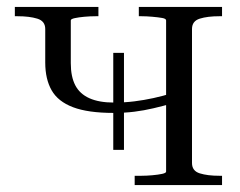

<svg xmlns="http://www.w3.org/2000/svg" viewBox="-20 -536 696 556"><path d="M461 -39V-477Q461 -482 449.5 -484Q438 -486 421 -487.5Q404 -489 390 -489H382V-516H623V-489H615Q581 -489 558.5 -482Q536 -475 536 -452V-64Q536 -41 558.5 -34Q581 -27 615 -27H623V0H370V-27H390Q404 -27 421 -28.5Q438 -30 449.5 -32.5Q461 -35 461 -39ZM111 -355V-452Q111 -475 88 -482Q65 -489 31 -489H23V-516H265V-489H257Q241 -489 224.5 -487.5Q208 -486 196.5 -483.5Q185 -481 185 -477V-353Q185 -314 198 -289Q211 -264 239 -251.5Q267 -239 310 -239Q341 -239 369 -242.5Q397 -246 424.5 -252Q452 -258 481 -267V-237Q452 -229 424.5 -222.5Q397 -216 369 -212.5Q341 -209 309 -209Q235 -209 191.5 -225.5Q148 -242 129.5 -274.5Q111 -307 111 -355ZM308 -102V-383H339V-102Z"/></svg>

Font: Roboto Serif 120pt Expanded Light
Style: Regular
Weight: 300
Width: 7
Designer: Greg Gazdowicz
Foundry: Commercial Type
Version: Version 1.008